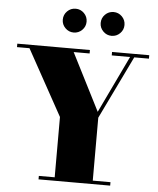

<svg xmlns="http://www.w3.org/2000/svg" viewBox="-63 -1027 889 1080"><g transform="rotate(5 382.0 -487.0)"><path d="M195.5 0V-19.5H285V-360L80.5 -730.5H10V-750H420V-730.5H330L494 -407.5L648.5 -730.5H545V-750H755V-730.5H672L500 -375V-19.5H600V0ZM534 -840Q506.5 -840 486.8 -859.8Q467 -879.5 467 -907Q467 -935 486.8 -954.8Q506.5 -974.5 534.5 -974.5Q562 -974.5 581.8 -954.8Q601.5 -935 601.5 -907Q601.5 -879.5 581.8 -859.8Q562 -840 534 -840ZM320 -840Q292.5 -840 272.8 -859.8Q253 -879.5 253 -907Q253 -935 272.8 -954.8Q292.5 -974.5 320.5 -974.5Q348 -974.5 367.8 -954.8Q387.5 -935 387.5 -907Q387.5 -879.5 367.8 -859.8Q348 -840 320 -840Z"/></g></svg>

Font: Bodoni Moda 11pt Black
Style: Regular
Weight: 900
Designer: Owen Earl
Foundry: indestructible type
Version: Version 2.004